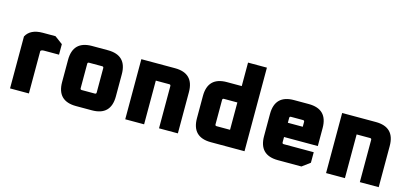

<svg xmlns="http://www.w3.org/2000/svg" viewBox="-62 -1191 3517 1642"><g transform="rotate(15 1696.0 -370.0)"><path d="M64 0V-460Q102 -532 212 -532H324L394 -480V-387H262Q238 -387 231 -376V0Z M480 -168V-364Q480 -532 648 -532H788Q956 -532 956 -364V-168Q956 0 788 0H648Q480 0 480 -168ZM647 -158Q647 -145 660 -145H776Q789 -145 789 -158V-374Q789 -387 776 -387H660Q647 -387 647 -374Z M1084 0V-532H1382Q1550 -532 1550 -364V0H1383V-374Q1383 -387 1370 -387H1251V0Z M1674 -168V-364Q1674 -532 1842 -532H1973V-740H2140V0H1842Q1674 0 1674 -168ZM1841 -158Q1841 -145 1854 -145H1973V-387H1854Q1841 -387 1841 -374Z M2268 -168V-364Q2268 -532 2436 -532H2566Q2734 -532 2734 -364V-205H2435V-158Q2435 -145 2448 -145H2714V-52L2644 0H2436Q2268 0 2268 -168ZM2435 -331H2567V-374Q2567 -387 2554 -387H2448Q2435 -387 2435 -374Z M2862 0V-532H3160Q3328 -532 3328 -364V0H3161V-374Q3161 -387 3148 -387H3029V0Z"/></g></svg>

Font: Oxanium ExtraLight ExtraBold
Style: Regular
Weight: 800
Version: Version 2.000